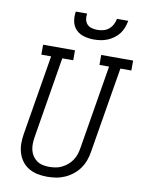

<svg xmlns="http://www.w3.org/2000/svg" viewBox="-102 -1025 826 1103"><g transform="rotate(10 311.0 -473.5)"><path d="M251 8Q222 8 194.5 2.5Q167 -3 143.5 -17Q120 -31 104 -52.5Q88 -74 80 -100.5Q72 -127 72 -155.5Q72 -184 77 -213L154 -677H97V-735H283V-677H219L141 -203Q138 -184 137.5 -164.5Q137 -145 141.5 -127Q146 -109 156 -94Q166 -79 181 -68.5Q196 -58 214.5 -54Q233 -50 252 -50Q271 -50 289.5 -53Q308 -56 325.5 -64.5Q343 -73 358.5 -86Q374 -99 385 -115.5Q396 -132 402 -150Q408 -168 411 -187L492 -677H436V-735H622V-677H558L475 -177Q471 -151 462 -126Q453 -101 437.5 -79Q422 -57 400 -39.5Q378 -22 353 -11Q328 0 302 4Q276 8 251 8ZM379 -815Q350 -815 322 -822.5Q294 -830 274.5 -849.5Q255 -869 249.5 -897.5Q244 -926 249 -955H315Q312 -938 315 -921.5Q318 -905 328.5 -893.5Q339 -882 355 -877.5Q371 -873 388 -873Q406 -873 423.5 -877.5Q441 -882 455 -893.5Q469 -905 477.5 -921.5Q486 -938 489 -955H555Q551 -935 544 -915.5Q537 -896 524.5 -879.5Q512 -863 494.5 -850Q477 -837 457.5 -829Q438 -821 418 -818Q398 -815 379 -815Z"/></g></svg>

Font: Iosevka Slab Light Extended
Style: Italic
Weight: 300
Width: 7
Italic angle: -9°
Monospace: yes
Designer: Belleve Invis
Foundry: Belleve Invis
Version: Version 11.1.0; ttfautohint (v1.8.3)